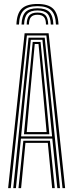

<svg xmlns="http://www.w3.org/2000/svg" viewBox="-20 -972 378 992"><path d="M22 0 107.2 -800H231.2L316.5 0H303L219.5 -788.8H119L35.5 0ZM48.5 0 127.5 -777.5H211L290 0H276.2L250.2 -256H88.2L62.2 0ZM89 -267.2H249.2L228 -482.2L199.2 -766.2H139.2L110 -482.2ZM103.8 -278.2 123 -482.2 149 -755.5H189.5L216 -482.2L235 -278.2ZM118 -289.5H220.8L203.5 -482.2L179 -744.5H159.5L135 -482.2ZM75.5 0 100.5 -245H238L263 0H249.5L227 -233.8H111.5L89 0ZM173.5 -951.5Q117.2 -951.5 92 -926.8Q66.8 -902 64.8 -845.2H78Q79.8 -896.2 102 -918.2Q124.2 -940.2 173.5 -940.2Q222.8 -940.2 245 -918.2Q267.2 -896.2 269 -845.2H282.2Q280 -902 254.8 -926.8Q229.5 -951.5 173.5 -951.5ZM173.5 -929.2Q130.8 -929.2 111.8 -909.8Q92.8 -890.2 91.2 -845.2H104.5Q105.5 -884.2 121.6 -901.1Q137.8 -918 173.5 -918Q209.2 -918 225.2 -901.1Q241.2 -884.2 242.5 -845.2H255.8Q254.2 -890.2 235.1 -909.8Q216 -929.2 173.5 -929.2ZM173.5 -907Q144.5 -907 131.5 -892.6Q118.5 -878.2 117.8 -845.2H129.5Q129.8 -872.2 140.4 -884Q151 -895.8 173.5 -895.8Q196.2 -895.8 206.9 -884Q217.5 -872.2 217.5 -845.2H229.2Q228.2 -878.2 215.4 -892.6Q202.5 -907 173.5 -907Z"/></svg>

Font: Big Shoulders Inline Display
Style: Regular
Weight: 400
Designer: Patric King
Foundry: XO Type Co
Version: Version 1.000